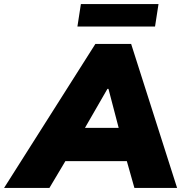

<svg xmlns="http://www.w3.org/2000/svg" viewBox="-94 -920 893 940"><path d="M-74 0 373 -705H548L773 0H564L527 -131H226L148 0ZM432 -485 322 -294H487L437 -485ZM285 -790 302 -900H682L665 -790Z"/></svg>

Font: Mulish ExtraBlack
Style: Italic
Weight: 1000
Italic angle: -9°
Designer: Vernon Adams
Foundry: Vernon Adams
Version: Version 3.603; ttfautohint (v1.8.3)